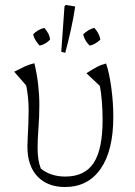

<svg xmlns="http://www.w3.org/2000/svg" viewBox="-20 -743 542 771"><path d="M241 8Q171 8 130.5 -34.5Q90 -77 90 -155Q90 -170 91.5 -195.5Q93 -221 94 -249.5Q95 -278 95 -301Q95 -353 85 -400L37 -455Q64 -469 80.5 -476.5Q97 -484 118 -489Q128 -448 133 -405.5Q138 -363 138 -323Q138 -273 134.5 -229Q131 -185 131 -149Q131 -124 134 -104Q137 -84 144 -66Q184 -34 242 -34Q320 -34 356 -88.5Q392 -143 392 -262Q392 -298 389 -336Q386 -374 381 -398L327 -449Q352 -465 369 -474Q386 -483 406 -488Q419 -450 427 -390.5Q435 -331 435 -274Q435 -138 384 -65Q333 8 241 8ZM242 -531 226 -535 239 -718 244 -723 282 -717Q275 -670 264.5 -623Q254 -576 242 -531ZM158 -631Q167 -621 173.5 -609Q180 -597 181 -584Q174 -576 162.5 -569Q151 -562 139 -560Q130 -570 123 -581Q116 -592 113 -605Q121 -614 133 -621Q145 -628 158 -631ZM359 -631Q368 -621 374.5 -609Q381 -597 383 -584Q375 -576 363.5 -569Q352 -562 340 -560Q320 -579 314 -605Q323 -614 334.5 -621Q346 -628 359 -631Z"/></svg>

Font: Piazzolla ExtraLight
Style: Regular
Weight: 200
Designer: Juan Pablo del Peral
Foundry: Huerta Tipografica
Version: Version 1.330